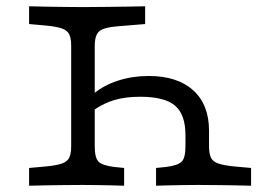

<svg xmlns="http://www.w3.org/2000/svg" viewBox="-20 -591 843 611"><path d="M453.2 -349.2Q544.4 -349.2 594.8 -303.6Q645.2 -258.1 645.2 -175V-125.8Q645.2 -102.4 651.2 -89.5Q657.3 -76.6 675 -70.6Q692.7 -64.5 725.8 -61.3L779 -56.5V0Q755.6 -0.8 726.6 -1.2Q697.6 -1.6 669 -2Q640.3 -2.4 616.1 -2.4H608.1H604Q585.5 -2.4 562.9 -2Q540.3 -1.6 517.7 -1.2Q495.2 -0.8 476.6 0V-56.5L508.1 -59.7Q546.8 -64.5 558.5 -77Q570.2 -89.5 570.2 -125.8V-160.5Q570.2 -226.6 537.1 -254.8Q504 -283.1 425.8 -283.1Q379.8 -283.1 345.2 -273Q310.5 -262.9 279 -241.1V-293.5Q311.3 -320.2 356.5 -334.7Q401.6 -349.2 453.2 -349.2ZM249.2 -568.5Q278.2 -568.5 311.3 -569Q344.4 -569.4 378.2 -569.8Q412.1 -570.2 441.9 -571V-514.5L354 -507.3Q310.5 -504 296 -491.5Q281.5 -479 281.5 -445.2V-125.8Q281.5 -89.5 293.1 -77Q304.8 -64.5 343.5 -59.7L375 -56.5V0Q356.5 -0.8 333.9 -1.2Q311.3 -1.6 289.1 -2Q266.9 -2.4 247.6 -2.4H243.5H235.5Q211.3 -2.4 182.7 -2Q154 -1.6 125.4 -1.2Q96.8 -0.8 72.6 0V-56.5L125.8 -61.3Q159.7 -64.5 177 -70.6Q194.4 -76.6 200.4 -89.5Q206.5 -102.4 206.5 -125.8V-445.2Q206.5 -468.5 200.4 -481.5Q194.4 -494.4 177 -500.4Q159.7 -506.5 125.8 -509.7L72.6 -514.5V-571Q96.8 -570.2 125.4 -569.8Q154 -569.4 182.7 -569Q211.3 -568.5 235.5 -568.5H243.5Z"/></svg>

Font: Playfair 5pt SemiExpanded Light
Style: Regular
Weight: 300
Width: 6
Designer: Claus Eggers Sørensen
Foundry: Claus Eggers Sørensen
Version: Version 2.203